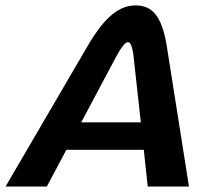

<svg xmlns="http://www.w3.org/2000/svg" viewBox="-37 -678 757 698"><path d="M475 -233.3H258.3L382.5 -466.7C382.5 -466.7 411.7 -525 428.3 -525C445 -525 449.2 -466.7 449.2 -466.7ZM456.7 -658.3C396.7 -658.3 345.8 -618.3 285 -516.7L-16.7 0H133.3L204.2 -133.3H485.8L500 0H650L568.3 -516.7C550.8 -618.3 516.7 -658.3 456.7 -658.3Z"/></svg>

Font: BoonHome
Style: Bold Oblique
Weight: 700
Italic angle: -12°
Designer: Sungsit Sawaiwan
Foundry: Sungsit Sawaiwan
Version: Version 0.2